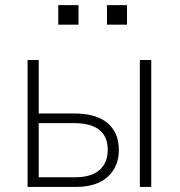

<svg xmlns="http://www.w3.org/2000/svg" viewBox="-20 -738 709 758"><path d="M532.2 0V-501H577.1V0ZM88.9 0V-501H132.8V-290H272.5Q359.4 -290 404.3 -252.4Q449.2 -214.8 449.2 -145.5Q449.2 -80.1 405.3 -40Q361.3 0 278.3 0ZM132.8 -38.1H274.4Q340.8 -38.1 373 -66.9Q405.3 -95.7 405.3 -146.5Q405.3 -252 270.5 -252H132.8ZM210 -640.6V-717.8H290V-640.6ZM402.3 -640.6V-717.8H481.4V-640.6Z"/></svg>

Font: Gothic A1 ExtraLight
Style: Regular
Weight: 275
Designer: HanYang I&C Co.,Ltd.
Foundry: HanYang I&C Co.,Ltd.
Version: Version 2.50